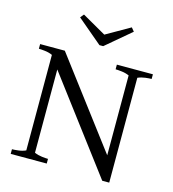

<svg xmlns="http://www.w3.org/2000/svg" viewBox="-136 -1067 1078 1194"><g transform="rotate(15 403.0 -470.5)"><path d="M633 14 184 -582V-46Q207 -36 232.5 -33Q258 -30 272 -30V0H40V-30Q54 -30 80 -33Q106 -36 128 -46V-661Q106 -671 80 -674Q54 -677 40 -677V-707H199L622 -147V-661Q600 -671 574 -674Q548 -677 534 -677V-707H766V-677Q752 -677 726.5 -674Q701 -671 678 -661V14ZM564 -955 583 -932 422 -796H398L237 -932L256 -955L410 -867Z"/></g></svg>

Font: Joan
Style: Regular
Weight: 400
Designer: Paolo Biagini
Version: Version 1.001; ttfautohint (v1.8.4.7-5d5b);gftools[0.9.30]